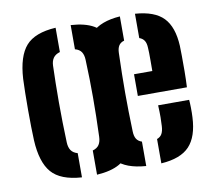

<svg xmlns="http://www.w3.org/2000/svg" viewBox="-71 -689 865 779"><g transform="rotate(-10 361.5 -300.0)"><path d="M40.1 -173.6Q39 -196 38.4 -229Q37.8 -262 37.8 -298.8Q37.8 -335.6 38.4 -369.4Q39 -403.2 40.1 -427.1Q45.7 -519.4 82.6 -561.2Q119.4 -603 205.7 -608.2V-508.1Q186.8 -502.5 178.1 -490Q169.4 -477.5 168.8 -458.3Q167.7 -425 167 -387Q166.4 -348.9 166.3 -308.2Q166.3 -267.5 167.1 -225.7Q167.9 -184 169.5 -142.4Q170.2 -121.9 178.7 -109.3Q187.3 -96.6 205.7 -91.5V8.2Q118.7 2.6 81.8 -40Q44.8 -82.6 40.1 -173.6ZM267.8 8.2V-91.5Q286.2 -96.8 294.3 -109.3Q302.4 -121.9 303 -142Q304.5 -186.8 305.4 -226.1Q306.2 -265.4 306.2 -302.8Q306.3 -340.2 305.5 -378.4Q304.7 -416.7 303 -458.9Q302.4 -478.8 294.3 -491.3Q286.1 -503.7 267.8 -508.5V-608.2Q327 -604.5 361.7 -584.4Q396.3 -564.4 412.9 -525.7Q429.4 -487 432.5 -427.1Q433.6 -403.5 434.4 -370.3Q435.1 -337 435.1 -300.8Q435.1 -264.5 434.4 -231.1Q433.6 -197.6 432.5 -173.6Q429 -112.9 412.5 -74.1Q396 -35.3 361.3 -15.4Q326.6 4.5 267.8 8.2ZM309.5 -154.4Q308.2 -181.7 307.6 -221Q307 -260.3 307 -303Q307 -345.6 307.7 -383.1Q308.4 -420.6 309.5 -443.8Q315 -525.3 352.8 -564Q390.5 -602.6 470.5 -608.2V-508.4Q454.8 -503.9 448 -492.6Q441.2 -481.4 440.7 -462.9Q439.2 -417.3 438.5 -377.2Q437.8 -337 437.8 -299.1Q437.8 -261.2 438.5 -222.5Q439.2 -183.7 440.7 -140.1Q441.2 -120.2 448.2 -108.8Q455.2 -97.4 470.5 -92.3V8.2Q387.2 2.2 350.7 -36.6Q314.3 -75.4 309.5 -154.4ZM532.7 8.2V-92Q546.9 -97.1 553.3 -108.8Q559.8 -120.4 560.8 -141Q561.8 -156 562 -176.7Q562.2 -197.3 560.7 -226H688.5Q689.6 -216.8 690.1 -193.8Q690.5 -170.8 689.5 -154.4Q685.8 -74.3 649.3 -35.7Q612.9 3 532.7 8.2ZM486.3 -277.7V-367.1H561.7Q561.9 -387.8 561.9 -407.5Q561.9 -427.3 561.7 -442.1Q561.4 -456.9 560.8 -462.9Q560.2 -481.9 553.3 -492.6Q546.5 -503.2 532.7 -508V-608.2Q612.8 -602.5 649.1 -564.7Q685.5 -526.9 689.5 -448.8Q690 -437 690.3 -408.1Q690.6 -379.1 690.4 -343.8Q690.1 -308.4 688.5 -277.7Z"/></g></svg>

Font: Big Shoulders Stencil Text SC Thin
Style: Regular
Weight: 100
Designer: Patric King
Foundry: XO Type Co
Version: Version 2.001